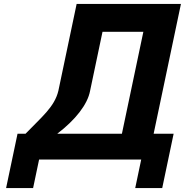

<svg xmlns="http://www.w3.org/2000/svg" viewBox="-20 -723 942 967"><path d="M433.7 -265.4 496.3 -562.9H702L594 -49.5H268.5C359.6 -119.2 420.9 -196.6 433.7 -265.4ZM854.5 -49.5H753.8L891.3 -703.2H366L273.9 -265.4C254.2 -183.8 189.3 -133.7 108.7 -49.5H68.3L10.7 224.2H146.7L176.9 80.5H691.2L661 224.2H797Z"/></svg>

Font: Hussar
Style: BdOblTwo
Weight: 700
Foundry: Cannot Into Space Fonts
Version: Version 2.00